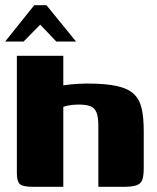

<svg xmlns="http://www.w3.org/2000/svg" viewBox="-26 -720 605 740"><path d="M102 0Q61 0 50 -11Q39 -22 39 -52V-505H218V-391Q230 -393 245 -394.5Q260 -396 277.5 -397Q295 -398 310 -398Q381 -398 424 -388.5Q467 -379 489.5 -358Q512 -337 520 -302Q528 -267 528 -215V-72Q528 -41 522 -26Q516 -11 499 -5.5Q482 0 451 0H353V-236Q353 -270 345.5 -287.5Q338 -305 321.5 -311Q305 -317 276 -317Q266 -317 255.5 -316Q245 -315 235 -313Q225 -311 218 -308V0ZM-6 -560 106 -700H153L267 -560H191L129 -625L65 -560Z"/></svg>

Font: Genos ExtraBold
Style: Regular
Weight: 800
Designer: Robert E. Leuschke
Foundry: Robert E. Leuschke
Version: Version 1.010